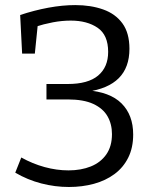

<svg xmlns="http://www.w3.org/2000/svg" viewBox="-20 -727 610 755"><path d="M251 8.3Q196.3 8.3 142.3 -5.7Q88.3 -19.7 40 -48L63.7 -107.7Q108 -83 155.5 -70Q203 -57 249.3 -57Q298.7 -57 337.2 -72.5Q375.7 -88 398 -119.8Q420.3 -151.7 420.3 -199.7Q420.3 -239 402.8 -269.7Q385.3 -300.3 347.2 -318.2Q309 -336 246.3 -336H162.7V-396.7H246.7Q326.3 -396.7 365.8 -429.8Q405.3 -463 405.3 -523Q405.3 -589.3 364 -617.7Q322.7 -646 258.3 -646Q223.7 -646 187.7 -639.2Q151.7 -632.3 116.7 -621L129 -634.3L117 -516.3H67L59.3 -668Q114.3 -686.3 170 -696.7Q225.7 -707 276 -707Q337.3 -707 385.7 -689.8Q434 -672.7 461.5 -635Q489 -597.3 489 -535Q489 -462 447.2 -419.8Q405.3 -377.7 321 -366L318.3 -372.3Q412.3 -366 458 -320.3Q503.7 -274.7 503.7 -198Q503.7 -146 484.3 -107.2Q465 -68.3 430.2 -42.5Q395.3 -16.7 349.3 -4.2Q303.3 8.3 251 8.3Z"/></svg>

Font: Bitter Thin
Style: Regular
Weight: 100
Designer: Sol Matas, and Bitter project Authors
Foundry: Sol Matas
Version: Version 2.002